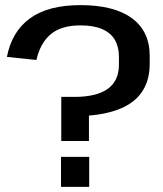

<svg xmlns="http://www.w3.org/2000/svg" viewBox="-20 -729 637 749"><path d="M564 -480Q564 -444 554.5 -413.5Q545 -383 524 -357.5Q503 -332 468.5 -314Q434 -296 385 -286Q336 -276 270 -276L327 -316V-179H219V-351H270Q357 -351 400.5 -382.5Q444 -414 444 -477V-507Q444 -546 428 -573.5Q412 -601 378.5 -615.5Q345 -630 294 -630Q219 -630 178 -595.5Q137 -561 122 -495L7 -507Q26 -606 97 -657.5Q168 -709 294 -709Q425 -709 494.5 -658Q564 -607 564 -511ZM328 -117V0H218V-117Z"/></svg>

Font: Pathway Extreme 72pt SemiBold
Style: Regular
Weight: 600
Designer: Eduardo Rodriguez Tunni
Foundry: Eduardo Rodriguez Tunni
Version: Version 1.001;gftools[0.9.26]